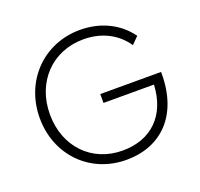

<svg xmlns="http://www.w3.org/2000/svg" viewBox="-122 -830 1019 976"><g transform="rotate(-20 387.0 -342.0)"><path d="M403 9C593 9 720 -118 720 -342V-351H391V-303H664C656 -138 555 -42 401 -42C234 -42 115 -166 115 -341C115 -515 235 -642 405 -642C501 -642 582 -602 632 -528L669 -565C611 -646 516 -693 405 -693C207 -693 60 -541 60 -341C60 -141 206 9 403 9Z"/></g></svg>

Font: MV Cash ExtraLight
Style: Regular
Weight: 200
Designer: Rodrigo Fuenzalida
Foundry: fragTYPE
Version: Version 1.100;Glyphs 3.1.2 (3151)